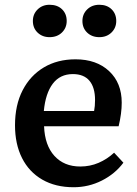

<svg xmlns="http://www.w3.org/2000/svg" viewBox="-20 -772 574 806"><path d="M289 14Q213 14 157.5 -18Q102 -50 72.5 -108.5Q43 -167 43 -246Q43 -331 75 -393Q107 -455 164 -489Q221 -523 297 -523Q385 -523 438 -473.5Q491 -424 491 -341Q491 -296 478 -242H165Q168 -162 208.5 -117.5Q249 -73 317 -73Q358 -73 394 -88.5Q430 -104 459 -131L498 -89Q463 -42 407.5 -14Q352 14 289 14ZM164 -306H375Q379 -326 379 -352Q379 -405 355.5 -433Q332 -461 286 -461Q232 -461 201.5 -420.5Q171 -380 164 -306ZM397 -616Q366 -616 346 -635Q326 -654 326 -684Q326 -713 346 -732.5Q366 -752 397 -752Q429 -752 448.5 -733Q468 -714 468 -684Q468 -655 448 -635.5Q428 -616 397 -616ZM188 -616Q158 -616 138 -635Q118 -654 118 -684Q118 -713 138 -732.5Q158 -752 188 -752Q221 -752 240.5 -733Q260 -714 260 -684Q260 -655 240 -635.5Q220 -616 188 -616Z"/></svg>

Font: Literata Medium
Style: Regular
Weight: 500
Designer: Latin by Veronika Burian and Jose Scaglione. Greek by Irene Vlachou. Cyrillic by Vera Evstafieva.
Foundry: TypeTogether
Version: Version 3.103; ttfautohint (v1.8.4.7-5d5b);gftools[0.9.29]